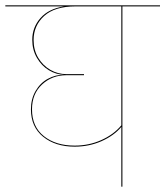

<svg xmlns="http://www.w3.org/2000/svg" viewBox="-30 -700 620 720"><path d="M570 -676H429V0H425V-224Q397 -191 350.5 -170.5Q304 -150 250 -150Q178 -150 132 -187Q86 -224 86 -290Q86 -329 103.5 -359Q121 -389 149.5 -404.5Q178 -420 210 -420Q181 -420 153.5 -436.5Q126 -453 108.5 -483Q91 -513 91 -551Q91 -597 121.5 -632Q152 -667 210 -676H-10V-680H570ZM425 -676H253Q175 -676 135.5 -640Q96 -604 96 -550Q96 -512 113.5 -483Q131 -454 159 -438Q187 -422 219 -422H285V-418H219Q165 -418 127.5 -383Q90 -348 90 -290Q90 -225 134.5 -189.5Q179 -154 250 -154Q304 -154 350.5 -175Q397 -196 425 -230Z"/></svg>

Font: FiraGO Four
Style: Regular
Weight: 100
Designer: bBox Type
Foundry: bBox Type GmbH
Version: Version 1.001